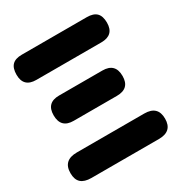

<svg xmlns="http://www.w3.org/2000/svg" viewBox="-178 -916 1006 1052"><g transform="rotate(-30 325.0 -390.0)"><path d="M106 -777.8H517.1Q558.6 -777.8 578.4 -758.1Q598.1 -738.3 598.1 -696.8Q598.1 -618.2 517.1 -618.2H106Q25.9 -618.2 25.9 -696.8Q25.9 -738.3 45.4 -758.1Q64.9 -777.8 106 -777.8ZM170.9 -481.9H444.8Q525.9 -481.9 525.9 -400.9Q525.9 -321.8 444.8 -321.8H170.9Q90.8 -321.8 90.8 -402.8Q90.8 -481.9 170.9 -481.9ZM99.1 -163.1H525.9Q610.8 -163.1 610.8 -82Q610.8 -2 525.9 -2H99.1Q55.2 -2 33.7 -21.5Q12.2 -41 12.2 -82Q12.2 -163.1 99.1 -163.1Z"/></g></svg>

Font: BPreplay
Style: Bold
Weight: 700
Designer: Magenta/George Triantafyllakos
Foundry: Magenta/George Triantafyllakos
Version: Version 1.00